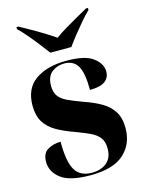

<svg xmlns="http://www.w3.org/2000/svg" viewBox="-117 -837 697 918"><g transform="rotate(-15 231.5 -378.0)"><path d="M216 10Q113 10 69.5 -24Q26 -58 26 -106Q26 -150 54.5 -166Q83 -182 118 -182Q118 -83 142.5 -41.5Q167 0 225 0Q271 0 299 -23.5Q327 -47 327 -93Q327 -127 311.5 -147Q296 -167 267 -180.5Q238 -194 198 -209Q146 -227 109 -248.5Q72 -270 52.5 -302Q33 -334 33 -383Q33 -468 91 -508.5Q149 -549 245 -549Q337 -549 376.5 -519Q416 -489 416 -450Q416 -419 392.5 -402Q369 -385 318 -385Q318 -469 297.5 -504Q277 -539 231 -539Q196 -539 169.5 -518.5Q143 -498 143 -451Q143 -420 157 -400.5Q171 -381 200.5 -367.5Q230 -354 276 -337Q323 -321 359 -300Q395 -279 415 -247Q435 -215 435 -165Q435 -86 381.5 -38Q328 10 216 10ZM181 -606Q164 -629 142.5 -656.5Q121 -684 98.5 -710.5Q76 -737 56 -756V-766H66Q89 -753 119.5 -736Q150 -719 180 -700.5Q210 -682 233 -666Q255 -682 285.5 -700.5Q316 -719 346.5 -736Q377 -753 400 -766H410V-756Q390 -737 367.5 -710.5Q345 -684 323 -656.5Q301 -629 285 -606Z"/></g></svg>

Font: Noto Serif Display SemiCondensed ExtraBold
Style: Regular
Weight: 800
Width: 4
Designer: Monotype Design Team
Foundry: Monotype Imaging Inc.
Version: Version 2.009